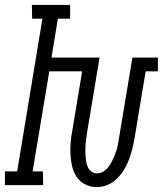

<svg xmlns="http://www.w3.org/2000/svg" viewBox="-45 -755 665 783"><path d="M350 8Q325 8 303.5 -2.5Q282 -13 268.5 -32.5Q255 -52 249.5 -75Q244 -98 242.5 -122.5Q241 -147 243 -172.5Q245 -198 250 -223L290 -464H156L88 -56H130L131 0H-25V-56H25L128 -679H86L85 -735H241V-679H191L165 -520H361L310 -214Q308 -201 306.5 -189Q305 -177 304 -165Q303 -153 303 -141Q303 -129 304 -117Q305 -105 307 -93.5Q309 -82 314 -72Q319 -62 328.5 -55Q338 -48 351 -48Q366 -48 379.5 -57.5Q393 -67 401.5 -80Q410 -93 416.5 -107.5Q423 -122 428 -136.5Q433 -151 436 -166Q439 -181 441 -196L495 -520H599V-464H549L503 -187Q499 -165 493.5 -144Q488 -123 480 -102Q472 -81 460 -61.5Q448 -42 431 -25.5Q414 -9 392.5 -0.5Q371 8 350 8Z"/></svg>

Font: Iosevka HT Light Extended
Style: Italic
Weight: 300
Width: 7
Italic angle: -9°
Monospace: yes
Designer: Belleve Invis
Foundry: Belleve Invis
Version: Version 32.3.0; ttfautohint (v1.8.4)